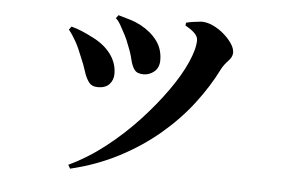

<svg xmlns="http://www.w3.org/2000/svg" viewBox="-46 -602 1091 721"><g transform="rotate(5 500.0 -241.5)"><path d="M234 41Q306 7 371.5 -44.5Q437 -96 492 -155.5Q547 -215 588.5 -273.5Q630 -332 652.5 -383Q675 -434 675 -467Q675 -481 661.5 -494Q648 -507 627 -518L628 -529Q639 -532 656 -534.5Q673 -537 686 -538Q707 -538 729.5 -527.5Q752 -517 771 -500.5Q790 -484 802 -466Q814 -448 814 -432Q814 -416 798.5 -400Q783 -384 774 -367Q741 -300 690.5 -234Q640 -168 572.5 -111Q505 -54 422 -11Q339 32 242 55ZM319 -259Q296 -259 284.5 -274.5Q273 -290 265.5 -314.5Q258 -339 246 -366Q233 -400 219.5 -424Q206 -448 192 -465L201 -477Q224 -471 245.5 -461.5Q267 -452 280 -445Q326 -423 351.5 -389Q377 -355 377 -314Q377 -291 362.5 -275Q348 -259 319 -259ZM486 -322Q461 -322 451 -336Q441 -350 435.5 -374Q430 -398 417 -429Q412 -444 402.5 -462.5Q393 -481 383 -498.5Q373 -516 364 -523L373 -535Q397 -528 417.5 -522Q438 -516 459 -505Q498 -484 521 -453Q544 -422 544 -380Q544 -352 526 -337Q508 -322 486 -322Z"/></g></svg>

Font: Noto Serif TC ExtraBold
Style: Regular
Weight: 800
Designer: Ryoko NISHIZUKA 西塚涼子 (kana & ideographs); Frank Grießhammer (Latin, Greek & Cyrillic); Wenlong ZHANG 张文龙 (bopomofo); San
Foundry: Adobe
Version: Version 2.002-H1;hotconv 1.1.0;makeotfexe 2.6.0